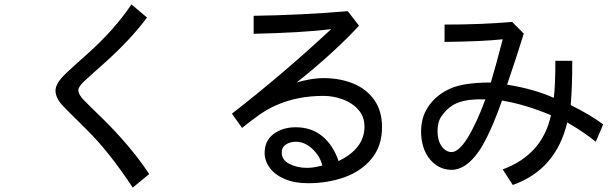

<svg xmlns="http://www.w3.org/2000/svg" viewBox="-20 -724 2800 875"><path d="M585 131Q476 -34 377 -131L337 -171Q302 -205 272 -236Q233 -275 233 -311Q233 -341 270 -379Q275 -385 322 -428L379 -479Q504 -591 579 -704L650 -644Q572 -539 444 -426Q414 -400 362 -352Q337 -328 337 -313Q337 -294 361 -269Q385 -244 445 -186Q573 -61 660 69Z M1616 -607Q1568 -554 1493.5 -485.5Q1419 -417 1332 -348Q1358 -356 1391 -362Q1424 -368 1454 -368Q1530 -368 1590.5 -343Q1651 -318 1686 -268Q1721 -218 1721 -145Q1721 -59 1674 -1.5Q1627 56 1550.5 83.5Q1474 111 1384 111Q1323 111 1278 92Q1233 73 1209.5 41Q1186 9 1186 -27Q1186 -83 1227 -113.5Q1268 -144 1328 -144Q1399 -144 1448.5 -103.5Q1498 -63 1523 10Q1641 -47 1641 -147Q1641 -192 1613.5 -223.5Q1586 -255 1542.5 -271Q1499 -287 1454 -287Q1334 -287 1238 -244Q1201 -228 1165 -203Q1129 -178 1083 -141L1037 -206Q1269 -386 1489 -591Q1358 -575 1136 -570V-652Q1349 -655 1565 -673ZM1328 -78Q1302 -78 1283 -65.5Q1264 -53 1264 -29Q1264 6 1300 23.5Q1336 41 1379 41Q1410 41 1449 30Q1438 -13 1403.5 -45.5Q1369 -78 1328 -78Z M2695 -78Q2637 -125 2565 -166Q2514 49 2317 119L2271 48Q2452 -19 2491 -199Q2377 -247 2268 -266Q2213 -111 2164 -37Q2104 50 2038 50Q1981 50 1941 4Q1920 -20 1909.5 -53.5Q1899 -87 1899 -123Q1899 -190 1931 -237Q1966 -290 2029 -319Q2091 -348 2217 -348Q2237 -414 2271 -545Q2180 -535 2006 -533V-612Q2175 -612 2314 -624L2367 -571Q2338 -476 2291 -338Q2409 -320 2504 -278Q2511 -338 2511 -447H2588Q2588 -327 2581 -245Q2672 -200 2729 -157ZM1974 -127Q1974 -85 1992 -58Q2012 -31 2038 -31Q2070 -31 2110 -94Q2151 -160 2192 -271Q2118 -274 2071 -257.5Q2024 -241 1992 -194Q1974 -169 1974 -127Z"/></svg>

Font: LINE Seed Sans KR Regular
Style: Regular
Weight: 400
Designer: LINE VX Design & Sandoll Inc & Dalton Maag Ltd
Foundry: Sandoll Inc.
Version: Version 1.000